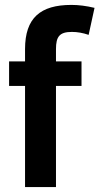

<svg xmlns="http://www.w3.org/2000/svg" viewBox="-20 -762 405 782"><path d="M82 -562V-512H17V-412H82V0H208V-412H312V-512H208V-562C208 -613.2 222.5 -632 273 -632C295 -632 317.7 -628 341 -620L365 -730C331.7 -738 300.3 -742 271 -742C144.3 -742 82 -688.9 82 -562Z"/></svg>

Font: Fog Sans
Style: Bold
Weight: 700
Foundry: Intel Corporation
Version: Version 1.00